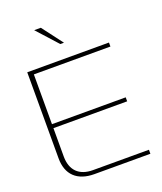

<svg xmlns="http://www.w3.org/2000/svg" viewBox="-158 -982 917 1084"><g transform="rotate(-20 300.5 -440.0)"><path d="M60 -670V-153C60 -55 117 0 220 0H556V-24H220C137 -24 91 -70 91 -153V-323H534V-347H91V-646H551V-670ZM178 -880 290 -756H312L218 -880Z"/></g></svg>

Font: LT Wave Thin
Style: Regular
Weight: 100
Designer: Daniel Lyons
Version: Version 2.5 (Glyphs App)